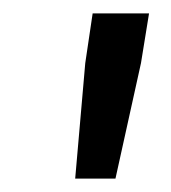

<svg xmlns="http://www.w3.org/2000/svg" viewBox="-20 -708 254 286"><path d="M92 -442 107 -614 118 -688H202L190 -614L152 -442Z"/></svg>

Font: Azeri Sans
Style: Italic
Weight: 400
Designer: Hector Gatti & Omnibus-Type (original fonts) / Cristiano Sobral (main changes and remastering)
Foundry: Omnibus-Type
Version: Version 0.07;August 21, 2020;FontCreator 13.0.0.2681 64-bit;